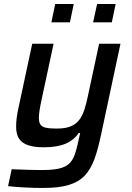

<svg xmlns="http://www.w3.org/2000/svg" viewBox="-20 -727 656 953"><path d="M254 -707 235 -616H327L346 -707ZM462 -707 442 -616H535L554 -707ZM193 206C403 206 441 130 482 -60L578 -510H472L416 -249C394 -146 372 -89 264 -89C198 -89 173 -95 173 -142C173 -164 178 -193 187 -235L246 -510H140L72 -193C64 -157 60 -126 60 -100C60 -30 94 4 199 4C290 4 340 -22 371 -67H378L369 -27C345 82 330 117 187 117C153 117 109 116 38 113L20 197C62 202 134 206 193 206Z"/></svg>

Font: Saira UNSAM Medium Italic
Style: Regular
Weight: 500
Italic angle: -12°
Designer: Hector Gatti with collaboration of the Omnibus-Type team
Foundry: Omnibus-Type
Version: Version 0.072;PS 000.072;hotconv 1.0.88;makeotf.lib2.5.64775